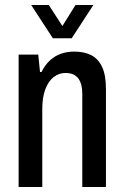

<svg xmlns="http://www.w3.org/2000/svg" viewBox="-20 -743 491 763"><path d="M54 0V-526H132L139 -457H145Q159 -485 178.5 -503Q198 -521 222.5 -529.5Q247 -538 275 -538Q315 -538 343 -523.5Q371 -509 386 -476.5Q401 -444 401 -390V0H307V-369Q307 -390 303 -405.5Q299 -421 291 -431.5Q283 -442 270.5 -447.5Q258 -453 240 -453Q214 -453 193 -436.5Q172 -420 160 -388Q148 -356 148 -309V0ZM104 -723H174L249 -607L207 -606L280 -723H351L265 -591H190Z"/></svg>

Font: Archivo Condensed Medium
Style: Regular
Weight: 500
Width: 3
Designer: Hector Gatti
Foundry: Omnibus-Type
Version: Version 2.001